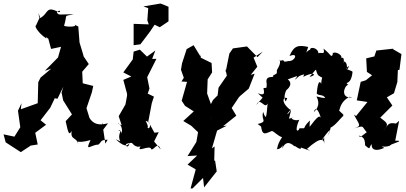

<svg xmlns="http://www.w3.org/2000/svg" viewBox="-27 -818 2283 1079"><path d="M190 -744 197 -722 175 -674C165 -675 184 -635 233 -602C239 -675 204 -601 264 -594C241 -598 280 -638 239 -621L260 -543L316 -555L299 -495L225 -420L261 -432L201 -382L188 -356L185 -238L90 -204L94 -238L74 -196L87 -103L54 -50L-7 -63L5 -18L90 37L146 0L185 -6L171 -72L174 -74L232 -117L201 -142L255 -212L281 -266L296 -263L329 -331L319 -298L328 -254L380 -171L382 -180L342 -137C358 -60 362 -60 376 -82C366 -28 408 -50 413 -3C411 -42 392 -5 482 -31C447 41 486 -6 525 -5C545 -18 532 -32 578 -33L565 -11L547 -131L543 -76L580 -125C559 -121 507 -104 476 -155L459 -210C469 -239 479 -268 489 -298L497 -335L438 -350L435 -415L472 -458L443 -501L440 -513L420 -579L413 -669L389 -681C417 -667 349 -665 333 -673C355 -744 325 -723 388 -738C303 -738 306 -730 292 -748C309 -767 317 -752 304 -749C225 -791 249 -738 193 -714Z M763 5C734 45 820 -9 823 21C839 28 858 -28 876 22L839 -23L865 -75L841 -72L802 -143C837 -100 795 -85 804 -108C796 -141 780 -144 806 -133L826 -238L838 -275L803 -292L813 -320L796 -405L792 -368L852 -487H828L846 -534L799 -500L759 -539L724 -528L719 -484L666 -411L711 -388L666 -369L687 -291V-280L678 -231L640 -165L657 -114C604 -133 670 -133 657 -66C655 -102 622 -80 652 -84C622 -23 679 -11 623 -36C643 -18 682 20 702 -16C691 27 672 -8 685 -10C731 -26 708 -1 748 7ZM806 -772 801 -704 809 -681 724 -684V-564L762 -569L815 -639L842 -679L871 -665L920 -698V-780L876 -798L868 -797L779 -782Z M1157 -167 1176 -223 1159 -231 1134 -301 1137 -293 1140 -372 1165 -411 1162 -464 1101 -494 1103 -514 1100 -500 1061 -564 1022 -542 996 -462 990 -426 1006 -381 993 -360 1024 -358 994 -252 1013 -223 1062 -192 1003 -138 1048 -111 1086 -75 1076 -17 1089 -40 1027 59 1081 56 1027 107 1073 134 1044 241H1055L1114 182L1120 235L1191 145L1182 86L1177 84L1179 5L1164 16L1193 -84L1248 -112L1227 -109L1301 -168L1275 -211L1316 -272L1324 -280L1371 -320L1404 -404L1382 -397L1419 -443L1398 -494L1450 -528L1420 -497L1361 -557L1282 -546L1262 -517L1241 -413L1239 -433L1248 -393L1201 -325L1196 -282L1170 -256L1145 -207L1167 -135Z M1449 -269 1414 -229C1436 -276 1461 -200 1477 -237C1470 -164 1470 -136 1452 -189C1437 -143 1482 -136 1421 -121C1475 -79 1456 -102 1439 -118C1445 -48 1466 -69 1501 -82C1514 -79 1533 -55 1558 -47C1519 12 1540 23 1522 19C1560 29 1569 -29 1558 17C1576 -19 1596 -25 1629 5C1621 -9 1667 35 1664 11C1718 29 1728 36 1698 19C1779 -54 1795 -36 1797 -4C1788 -71 1809 -49 1780 -29C1828 -98 1841 -102 1814 -53C1828 -85 1826 -78 1831 -101C1863 -114 1906 -182 1904 -163C1893 -183 1923 -155 1879 -196C1887 -226 1898 -253 1937 -274L1953 -271C1882 -262 1908 -339 1930 -341C1903 -364 1945 -330 1954 -412C1959 -424 1893 -425 1935 -447C1908 -392 1939 -461 1907 -473C1899 -431 1916 -507 1892 -491C1897 -519 1834 -536 1843 -509C1828 -498 1844 -501 1791 -545C1805 -491 1757 -550 1755 -495C1785 -543 1715 -562 1716 -539C1690 -530 1688 -499 1705 -554C1649 -567 1624 -561 1600 -503C1654 -526 1630 -471 1594 -475C1549 -463 1583 -487 1551 -477C1520 -484 1572 -493 1529 -424C1529 -399 1531 -408 1507 -393C1519 -375 1459 -403 1472 -347C1469 -321 1478 -326 1454 -323C1453 -312 1472 -273 1422 -294ZM1782 -269 1752 -276C1750 -272 1784 -234 1737 -188C1747 -228 1771 -188 1780 -136C1774 -185 1757 -162 1709 -100C1722 -114 1708 -80 1715 -141C1662 -92 1705 -97 1656 -97C1651 -77 1623 -71 1655 -146C1637 -134 1589 -154 1625 -162C1581 -143 1601 -144 1609 -206C1597 -174 1570 -162 1605 -200C1546 -246 1567 -278 1587 -266L1579 -248C1561 -271 1583 -319 1587 -316C1562 -297 1634 -339 1590 -372C1636 -386 1658 -404 1630 -371C1645 -375 1642 -397 1702 -403C1712 -413 1704 -460 1677 -386C1741 -420 1756 -394 1712 -386C1764 -441 1739 -434 1760 -396C1796 -369 1781 -400 1778 -347C1771 -364 1759 -365 1753 -292C1769 -277 1788 -290 1801 -267Z M2118 5C2172 13 2183 -22 2161 4C2163 -10 2231 -21 2213 -27H2194L2216 -139L2166 -96L2206 -122C2146 -136 2155 -109 2125 -83C2162 -120 2151 -125 2110 -157L2178 -225C2168 -240 2157 -256 2147 -271L2187 -294L2206 -357L2209 -424L2218 -426L2229 -514L2176 -545H2188L2088 -534L2077 -501L2031 -490L2035 -414L2064 -395L2029 -367L2000 -358L1978 -254L2038 -245L1974 -166L1962 -174C1992 -115 2010 -110 1959 -96C2025 -113 2001 -112 2034 -75C1976 -30 2006 -53 1983 -61C2009 -44 2023 -53 2025 -1C2061 30 2042 9 2063 -8C2058 10 2069 41 2133 13Z"/></svg>

Font: Asimov Aggro
Style: CondIt
Weight: 500
Designer: Google
Version: Version 2.000980; 2014